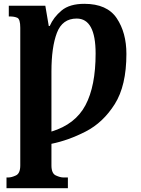

<svg xmlns="http://www.w3.org/2000/svg" viewBox="-20 -744 738 1004"><path d="M14 240H335V184H311Q295 184 272 173.5Q249 163 249 121V8Q338 -10 428.5 -56.5Q519 -103 580 -199.5Q641 -296 641 -462Q641 -573 590.5 -648.5Q540 -724 421 -724Q344 -724 302 -689Q260 -654 240 -608H235L217 -714H26V-658H30Q55 -658 70.5 -651Q86 -644 86 -599V121Q86 163 63 173.5Q40 184 24 184H14ZM249 -56V-370Q249 -497 277.5 -572Q306 -647 381 -647Q480 -647 480 -464Q480 -294 427 -194Q374 -94 249 -56Z"/></svg>

Font: Noto Serif SemiCondensed Extra
Style: Regular
Weight: 800
Width: 4
Designer: Monotype Design Team
Foundry: Monotype Imaging Inc.
Version: Version 1.002